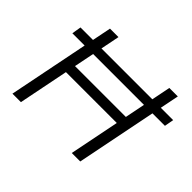

<svg xmlns="http://www.w3.org/2000/svg" viewBox="-148 -934 1169 1169"><g transform="rotate(45 436.5 -350.0)"><path d="M718 -700H791L651 0H578ZM140 0H67L207 -700H280ZM650 -323H198L210 -388H663ZM65 -518 75 -578H873L862 -518Z"/></g></svg>

Font: MOST Montserrat
Style: Italic
Weight: 400
Italic angle: -11.3°
Designer: Julieta Ulanovsky
Foundry: Julieta Ulanovsky
Version: Version 8.000;March 11, 2024;FontCreator 15.0.0.2926 64-bit